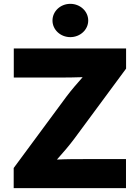

<svg xmlns="http://www.w3.org/2000/svg" viewBox="-20 -980 728 1000"><path d="M51.3 0H636.2V-151.4H424.8C375.5 -151.4 326.2 -151.4 276.4 -148.9C309.1 -185.1 340.3 -221.7 367.2 -257.8L636.7 -622.6V-727.5H51.8V-576.2H277.8C322.3 -576.2 366.7 -576.2 410.6 -578.1C380.4 -544.4 351.6 -510.7 326.2 -477.1L51.3 -105ZM346.2 -786.6C397.5 -786.6 439.5 -825.2 439.5 -873C439.5 -921.4 397.5 -960 346.2 -960C294.9 -960 253.4 -921.4 253.4 -873C253.4 -825.2 294.9 -786.6 346.2 -786.6Z"/></svg>

Font: Raveo ExtraBold
Style: Regular
Weight: 800
Designer: Jakub Foglar, Rasmus Andersson (Inter)
Foundry: Jakubfoglar.com
Version: Version 1.100;Glyphs 3.2.3 (3260)